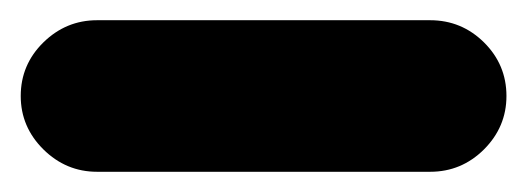

<svg xmlns="http://www.w3.org/2000/svg" viewBox="-95 -116 516 188"><path d="M-74.7 -22Q-74.7 -52.7 -52.5 -74.5Q-30.3 -96.2 0 -96.2H326.2Q356.9 -96.2 378.9 -74.5Q400.9 -52.7 400.9 -22Q400.9 8.3 378.9 30.3Q356.9 52.2 326.2 52.2H0Q-30.3 52.2 -52.5 30.3Q-74.7 8.3 -74.7 -22Z"/></svg>

Font: Mikhak-DS2-FD ExtraBold
Style: Regular
Weight: 800
Designer: Amin Abedi
Version: Version 3.2